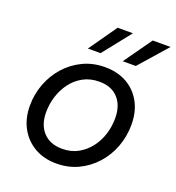

<svg xmlns="http://www.w3.org/2000/svg" viewBox="-129 -800 835 911"><g transform="rotate(20 288.5 -344.5)"><path d="M256 8Q193 8 145.5 -19.5Q98 -47 71.5 -95.5Q45 -144 45 -208Q45 -266 65 -318.5Q85 -371 121.5 -412Q158 -453 208 -477Q258 -501 319 -501Q383 -501 430 -474Q477 -447 503 -399Q529 -351 529 -287Q529 -228 509 -174.5Q489 -121 452 -80Q415 -39 365.5 -15.5Q316 8 256 8ZM258 -67Q303 -67 337.5 -86Q372 -105 396.5 -136.5Q421 -168 433.5 -207.5Q446 -247 446 -289Q446 -353 412 -390Q378 -427 317 -427Q271 -427 235.5 -407.5Q200 -388 176 -355.5Q152 -323 140 -284Q128 -245 128 -205Q128 -141 162.5 -104Q197 -67 258 -67ZM387 -556 487 -697H577L453 -556ZM211 -556 310 -697H387L275 -556Z"/></g></svg>

Font: Hanken Grotesk
Style: Italic
Weight: 400
Italic angle: -8°
Designer: Alfredo Marco Pradil
Foundry: Hanken Design Co.
Version: Version 3.013